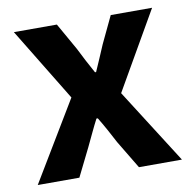

<svg xmlns="http://www.w3.org/2000/svg" viewBox="-68 -628 697 695"><g transform="rotate(-10 281.0 -280.0)"><path d="M16 0 191 -291 27 -560H185L241 -461Q253 -437 265.5 -413Q278 -389 291 -366H295Q305 -389 315.5 -413Q326 -437 336 -461L383 -560H535L371 -275L546 0H388L326 -103Q313 -128 299.5 -152.5Q286 -177 272 -200H267Q255 -177 243.5 -152.5Q232 -128 220 -103L169 0Z"/></g></svg>

Font: Source Han Sans TC
Style: Bold
Weight: 700
Designer: Ryoko NISHIZUKA Ë•øÂ°öÊ∂ºÂ≠ê (kana, bopomofo & ideographs); Paul D. Hunt (Latin, Greek & Cyrillic); Sandoll Communicatio
Foundry: Adobe
Version: Version 2.004;hotconv 1.0.118;makeotfexe 2.5.65603